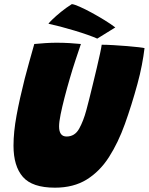

<svg xmlns="http://www.w3.org/2000/svg" viewBox="-20 -876 705 910"><path d="M240.5 13.5Q133 13.5 88.5 -37.5Q44 -88.5 44 -185.5Q44 -250.5 58.5 -329Q73 -407.5 97 -502.5Q107 -541 118.5 -582.2Q130 -623.5 142.5 -667.5Q169 -670 196.8 -671.8Q224.5 -673.5 248 -673.5Q278.5 -673.5 308.8 -671.8Q339 -670 363.5 -667.5Q352.5 -635 338.2 -592.2Q324 -549.5 311 -504.5Q297.5 -458.5 286 -414Q274.5 -369.5 267.2 -333.5Q260 -297.5 260 -277Q260 -229 295.5 -229Q334.5 -229 355 -265.8Q375.5 -302.5 389.5 -355Q394.5 -373.5 402.8 -406.2Q411 -439 420.5 -478.2Q430 -517.5 439 -555.2Q448 -593 454.2 -622.2Q460.5 -651.5 462 -664Q486.5 -664 519 -662Q551.5 -660 583.2 -657.5Q615 -655 637.5 -652.2Q660 -649.5 665 -648Q660.5 -610 652.2 -567Q644 -524 631.5 -478.5Q604 -377.5 572 -288.5Q540 -199.5 496.5 -131.5Q453 -63.5 390.8 -25Q328.5 13.5 240.5 13.5ZM320.5 -856.5Q332 -855.5 357.5 -844.2Q383 -833 414.2 -816Q445.5 -799 475.5 -780.5Q505.5 -762 526.5 -746L441 -693Q424.5 -700.5 395.5 -710.8Q366.5 -721 332.5 -731.2Q298.5 -741.5 266 -750Q233.5 -758.5 209.5 -763.5Q213 -769 229 -784.5Q245 -800 269.2 -819.8Q293.5 -839.5 320.5 -856.5Z"/></svg>

Font: Grandstander Black
Style: Italic
Weight: 900
Italic angle: -15°
Designer: Tyler Finck
Foundry: Etcetera Type Co
Version: Version 1.200; ttfautohint (v1.8.3)